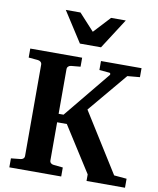

<svg xmlns="http://www.w3.org/2000/svg" viewBox="-98 -992 877 1068"><g transform="rotate(10 341.0 -458.5)"><path d="M682.1 0H464.8V-37.1L301.8 -293H247.1V-78.1Q247.1 -68.4 253.2 -62.7Q259.3 -57.1 269 -56.2L321.8 -50.8V0H28.8V-50.8L82 -56.2Q91.8 -57.1 97.9 -62.7Q104 -68.4 104 -78.1V-592.8Q104 -602.5 97.7 -608.4Q91.3 -614.3 82 -615.2L28.8 -620.1V-670.9H321.8V-620.1L269 -615.2Q259.8 -614.3 253.4 -608.4Q247.1 -602.5 247.1 -592.8V-340.8H274.9L490.2 -603Q492.7 -606 491.2 -610.6Q489.7 -615.2 484.9 -615.2L428.2 -620.1V-670.9H657.2V-620.1Q619.1 -616.7 586.9 -613.8L400.9 -392.1L610.8 -57.1L682.1 -50.8ZM524.9 -917 415 -746.1H295.9L186 -917H269L355 -823.2L441.9 -917Z"/></g></svg>

Font: Veleka
Style: Bold
Weight: 700
Designer: Stefan Peev, Context Ltd, 2016; SIL International, 1997-2014.
Foundry: Stefan Peev, Context Ltd, 2016
Version: Version 1.000